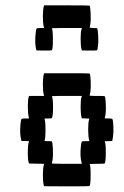

<svg xmlns="http://www.w3.org/2000/svg" viewBox="-20 -653 456 707"><path d="M141.6 -380.4 142.6 -383.3H226.1Q309.1 -383.3 310.1 -382.3Q313 -377.4 314 -353.5Q314.9 -329.6 313 -315.9Q310.5 -302.2 310.1 -301.3L311.5 -300.8Q312.5 -300.8 314.9 -300.5Q317.4 -300.3 320.8 -300Q324.2 -299.8 328.4 -299.8Q332.5 -299.8 336.9 -299.8Q364.7 -299.8 365.7 -298.8Q368.7 -293.9 369.6 -270Q370.6 -246.1 368.7 -232.4Q366.2 -218.8 365.7 -217.8Q364.7 -216.8 378.9 -216.8Q392.1 -216.8 393.6 -215.3Q396.5 -210.4 397.5 -186.8Q398.4 -163.1 396 -149.4Q395 -144.5 394.5 -140.9Q394 -137.2 393.8 -136Q393.6 -134.8 393.6 -134.3Q392.6 -133.3 378.9 -133.3Q364.7 -133.3 365.7 -132.3Q369.6 -125.5 369.6 -92.3Q369.6 -58.1 365.7 -51.3Q364.3 -49.8 336.9 -49.8Q329.6 -49.8 323.2 -49.6Q316.9 -49.3 313.5 -48.8H310.1Q314 -42 313.7 -6.8Q313.5 28.3 309.6 32.2Q308.6 33.2 225.6 33.2L142.1 32.7L141.1 28.8Q137.7 16.1 137.9 -10.3Q138.2 -36.6 141.6 -46.4L142.6 -49.8L114.7 -50.3L86.9 -50.8L85.4 -54.7Q82 -67.4 82.3 -93.5Q82.5 -119.6 85.9 -129.4L86.9 -133.3L73.2 -133.8H59.1L58.1 -137.7Q51.8 -160.2 55.7 -197.8Q57.1 -212.4 59.1 -214.6Q61 -216.8 73.2 -216.8H86.9L85.9 -221.2Q82.5 -234.9 82.5 -261.2Q82.5 -287.6 85.9 -296.9L87.4 -299.8H114.7H142.6L141.1 -304.7Q137.7 -317.9 137.9 -344.5Q138.2 -371.1 141.6 -380.4ZM280.3 -296.4 281.7 -299.8H226.1Q219.7 -299.8 213.4 -299.8Q207 -299.8 201.7 -299.8Q196.3 -299.8 191.4 -299.6Q186.5 -299.3 182.9 -299.3Q179.2 -299.3 176.3 -299.3Q173.3 -299.3 171.9 -298.8H170.9Q175.3 -291 175.3 -258.8Q175.3 -225.6 170.9 -217.8Q169.9 -216.8 156.7 -216.8Q143.6 -216.8 143.6 -215.3Q147.5 -208.5 147.5 -175.8Q147.5 -141.1 143.6 -134.3Q142.6 -133.3 156.7 -133.3Q169.9 -133.3 170.9 -132.3Q173.8 -127.4 174.8 -103.5Q175.8 -79.6 173.8 -65.9Q171.4 -52.2 170.9 -51.3Q170.4 -50.8 177.7 -50.5Q185.1 -50.3 198.5 -50Q211.9 -49.8 226.1 -49.8H281.2L280.3 -54.7Q273.9 -77.6 277.8 -114.3Q279.3 -128.9 281.2 -131.1Q283.2 -133.3 295.4 -133.3H309.1L308.1 -137.7Q304.7 -150.9 304.7 -176.8Q304.7 -202.6 308.1 -212.9L309.1 -216.3L295.4 -216.8L281.2 -217.3L280.3 -221.2Q276.9 -233.4 276.9 -259.8Q276.9 -286.1 280.3 -296.4ZM141.6 -630.4 142.6 -633.3H226.1Q309.1 -633.3 310.1 -632.3Q312.5 -627.9 313.7 -603.8Q314.9 -579.6 313 -567.4Q312.5 -566.4 312 -562.5Q311.5 -558.6 311.5 -557.6Q310.5 -551.8 310.1 -551.3L321.8 -549.8H323.2Q336.9 -549.8 337.9 -548.8Q340.3 -544.4 341.6 -520.3Q342.8 -496.1 340.8 -483.9Q340.3 -482.4 339.8 -478.8Q339.4 -475.1 339.4 -474.1Q338.4 -468.8 337.4 -467.8Q336.4 -466.8 308.6 -466.8L281.2 -467.3L280.3 -471.2Q276.9 -483.4 276.9 -509.8Q276.9 -536.1 280.3 -545.9L281.7 -549.8H226.1Q219.7 -549.8 213.4 -549.8Q207 -549.8 201.7 -549.8Q196.3 -549.8 191.4 -549.6Q186.5 -549.3 182.9 -549.3Q179.2 -549.3 176.3 -549.3Q173.3 -549.3 171.9 -548.8H170.9Q174.8 -542 174.8 -506.8Q174.8 -471.7 170.9 -467.8Q169.9 -466.8 142.1 -466.8L114.3 -467.3L113.3 -471.2Q107.4 -492.2 111.3 -531.2Q112.8 -545.9 114.7 -547.9Q116.7 -549.8 128.9 -549.8H142.6L141.1 -554.7Q137.7 -567.9 137.9 -594.5Q138.2 -621.1 141.6 -630.4Z"/></svg>

Font: VT323
Style: Regular
Weight: 400
Monospace: yes
Version: Version 001.002